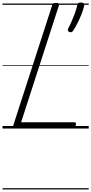

<svg xmlns="http://www.w3.org/2000/svg" viewBox="-20 -1023 726 1528"><path d="M106 0Q77 0 85 -23L395 -981Q398 -991 404.5 -995.5Q411 -1000 426 -1000Q440 -1000 446.5 -995.5Q453 -991 449 -980L148 -50H571Q582 -50 584 -44Q586 -38 583 -25Q579 -12 572.5 -6Q566 0 557 0ZM533 -768Q522 -773 520 -780Q518 -787 524 -799Q536 -821 549.5 -851.5Q563 -882 575 -915Q587 -948 594 -978Q596 -989 601 -996Q606 -1003 622 -1003Q640 -1003 646 -996Q652 -989 650 -978Q643 -946 628.5 -909.5Q614 -873 597 -839.5Q580 -806 563 -780Q559 -773 552 -768.5Q545 -764 533 -768ZM0 475H686V485H0ZM0 -20H686V0H0ZM0 -505H686V-500H0ZM0 -995H686V-985H0Z"/></svg>

Font: Playwrite CZ Guides
Style: Regular
Weight: 400
Designer: Veronika Burian, José Scaglione
Foundry: TypeTogether
Version: Version 1.003